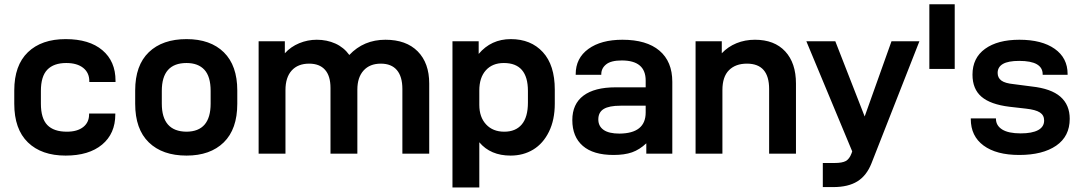

<svg xmlns="http://www.w3.org/2000/svg" viewBox="-20 -710 4993 887"><path d="M45.9 -230.5V-292Q45.9 -408.2 108.9 -468.8Q171.9 -529.3 283.2 -529.3Q392.6 -529.3 453.1 -478Q513.7 -426.8 513.7 -336.9V-331.1H392.6V-335Q392.6 -374 364.3 -396.5Q335.9 -418.9 286.1 -418.9Q228.5 -418.9 198.7 -388.2Q168.9 -357.4 168.9 -290V-231.4Q168.9 -163.1 198.7 -132.3Q228.5 -101.6 289.1 -101.6Q336.9 -101.6 364.3 -123Q391.6 -144.5 391.6 -181.6V-185.5H512.7V-181.6Q512.7 -92.8 451.7 -42Q390.6 8.8 283.2 8.8Q171.9 8.8 108.9 -52.2Q45.9 -113.3 45.9 -230.5Z M604.5 -230.5V-292Q604.5 -408.2 667.5 -468.8Q730.5 -529.3 841.8 -529.3Q952.1 -529.3 1014.2 -468.3Q1076.2 -407.2 1076.2 -292V-230.5Q1076.2 -113.3 1013.7 -52.2Q951.2 8.8 841.8 8.8Q730.5 8.8 667.5 -52.2Q604.5 -113.3 604.5 -230.5ZM953.1 -231.4V-290Q953.1 -356.4 924.3 -387.7Q895.5 -418.9 841.8 -418.9Q727.5 -418.9 727.5 -290V-231.4Q727.5 -102.5 841.8 -101.6Q953.1 -102.5 953.1 -231.4Z M1174.8 -519.5H1295.9V-463.9Q1323.2 -494.1 1362.3 -510.3Q1401.4 -526.4 1443.4 -526.4Q1490.2 -526.4 1529.3 -508.8Q1568.4 -491.2 1593.8 -456.1Q1660.2 -526.4 1760.7 -526.4Q1856.4 -526.4 1909.7 -472.7Q1962.9 -418.9 1962.9 -324.2V0H1838.9V-298.8Q1838.9 -356.4 1813.5 -386.2Q1788.1 -416 1739.3 -416Q1688.5 -416 1659.7 -384.3Q1630.9 -352.5 1630.9 -295.9V0H1506.8V-303.7Q1506.8 -359.4 1481.4 -387.7Q1456.1 -416 1408.2 -416Q1356.4 -416 1327.6 -384.3Q1298.8 -352.5 1298.8 -293.9V0H1174.8Z M2070.3 -519.5H2191.4V-460.9Q2249 -529.3 2339.8 -529.3Q2432.6 -529.3 2487.8 -469.2Q2543 -409.2 2543 -295.9V-231.4Q2543 -156.2 2516.1 -101.6Q2489.3 -46.9 2443.4 -19Q2397.5 8.8 2338.9 8.8Q2246.1 8.8 2194.3 -52.7V156.2H2070.3ZM2418.9 -236.3V-290Q2418.9 -418.9 2307.6 -418.9Q2254.9 -418.9 2224.6 -385.3Q2194.3 -351.6 2194.3 -292V-225.6Q2194.3 -168.9 2225.6 -135.3Q2256.8 -101.6 2309.6 -101.6Q2362.3 -101.6 2390.6 -135.3Q2418.9 -168.9 2418.9 -236.3Z M3085.9 -332V0H2965.8V-47.9Q2934.6 -18.6 2899.9 -6.3Q2865.2 5.9 2814.5 5.9Q2720.7 5.9 2672.4 -36.1Q2624 -78.1 2624 -155.3Q2624 -229.5 2675.3 -268.1Q2726.6 -306.6 2824.2 -306.6H2962.9V-337.9Q2962.9 -430.7 2852.5 -430.7Q2802.7 -430.7 2780.3 -412.6Q2757.8 -394.5 2757.8 -367.2V-364.3H2639.6V-367.2Q2639.6 -441.4 2698.2 -483.9Q2756.8 -526.4 2855.5 -526.4Q2966.8 -526.4 3026.4 -476.1Q3085.9 -425.8 3085.9 -332ZM2962.9 -190.4V-221.7H2846.7Q2793.9 -221.7 2769 -206.5Q2744.1 -191.4 2744.1 -158.2Q2744.1 -127 2768.6 -109.9Q2793 -92.8 2841.8 -92.8Q2962.9 -93.8 2962.9 -190.4Z M3193.4 -519.5H3314.5V-463.9Q3342.8 -494.1 3382.3 -510.3Q3421.9 -526.4 3467.8 -526.4Q3557.6 -526.4 3607.4 -472.7Q3657.2 -418.9 3657.2 -324.2V0H3533.2V-298.8Q3533.2 -416 3430.7 -416Q3377.9 -416 3347.7 -385.7Q3317.4 -355.5 3317.4 -293.9V0H3193.4Z M4227.5 -519.5 4005.9 44.9Q3983.4 101.6 3940.9 127.9Q3898.4 154.3 3829.1 154.3H3781.2V43H3835Q3871.1 43 3887.7 33.7Q3904.3 24.4 3914.1 -2L3917 -10.7L3705.1 -519.5H3838.9L3974.6 -171.9L4098.6 -519.5Z M4273.4 -690.4H4390.6V-391.6H4273.4Z M4464.8 -160.2V-163.1H4581.1V-161.1Q4581.1 -129.9 4609.9 -111.8Q4638.7 -93.8 4695.3 -93.8Q4748 -93.8 4775.9 -108.9Q4803.7 -124 4803.7 -153.3Q4803.7 -177.7 4784.2 -190.4Q4764.6 -203.1 4720.7 -208L4643.6 -216.8Q4555.7 -227.5 4514.2 -263.2Q4472.7 -298.8 4472.7 -365.2Q4472.7 -442.4 4530.8 -484.4Q4588.9 -526.4 4689.5 -526.4Q4793 -526.4 4852.5 -484.4Q4912.1 -442.4 4912.1 -368.2V-364.3H4796.9V-367.2Q4796.9 -397.5 4770 -413.1Q4743.2 -428.7 4688.5 -428.7Q4637.7 -428.7 4613.3 -414.6Q4588.9 -400.4 4588.9 -373Q4588.9 -350.6 4606 -337.9Q4623 -325.2 4663.1 -321.3L4746.1 -310.5Q4835.9 -300.8 4878.9 -263.2Q4921.9 -225.6 4921.9 -161.1Q4921.9 -80.1 4859.4 -37.1Q4796.9 5.9 4688.5 5.9Q4583 5.9 4523.9 -37.6Q4464.8 -81.1 4464.8 -160.2Z"/></svg>

Font: Altinn-DIN Exp
Style: DINExp-Bold
Weight: 700
Width: 7
Designer: Charles Nix
Foundry: Altinn
Version: Version 2.00